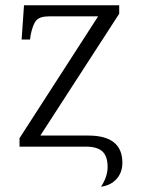

<svg xmlns="http://www.w3.org/2000/svg" viewBox="-20 -556 541 728"><path d="M388 77Q388 36 368 18Q348 0 306 0H54V-32L352 -494H166Q131 -494 117.5 -478.5Q104 -463 96 -422L94 -406H62L71 -536H432V-504L133 -42H315Q444 -42 444 61Q444 98 422 122.5Q400 147 363 152Q388 114 388 77Z"/></svg>

Font: Noto Serif Light
Style: Regular
Weight: 300
Designer: Monotype Design Team
Foundry: Monotype Imaging Inc.
Version: Version 1.001